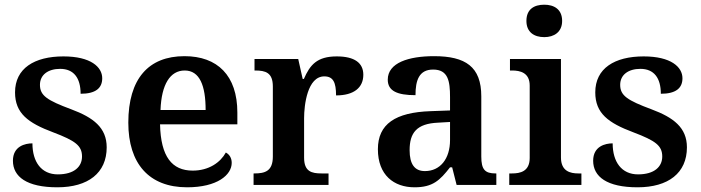

<svg xmlns="http://www.w3.org/2000/svg" viewBox="-20 -787 2985 817"><path d="M224 10C355 10 434 -51 434 -160C434 -244 377 -287 283 -322C181 -360 150 -380 150 -426C150 -469 185 -494 236 -494C294 -494 323 -455 323 -388C387 -388 415 -412 415 -454C415 -502 366 -547 250 -547C126 -547 44 -496 44 -394C44 -305 99 -264 206 -224C301 -188 329 -167 329 -121C329 -78 296 -45 226 -45C156 -45 118 -98 118 -177C87 -177 35 -165 35 -103C35 -35 94 10 224 10Z M776 10C905 10 966 -43 966 -94C966 -115 956 -130 941 -138C918 -96 869 -61 800 -61C712 -61 664 -120 661 -258H990V-308C990 -466 905 -548 765 -548C612 -548 526 -452 526 -265C526 -91 614 10 776 10ZM855 -319H663C667 -428 704 -487 766 -487C830 -487 855 -422 855 -319Z M1059 0H1378V-49H1348C1306 -49 1274 -57 1274 -116V-284C1274 -340 1288 -462 1360 -462C1398 -462 1410 -436 1410 -381C1486 -381 1526 -414 1526 -469C1526 -519 1489 -547 1413 -547C1329 -547 1299 -511 1273 -451H1268L1249 -536H1063V-487H1066C1110 -487 1141 -478 1141 -419V-121C1141 -58 1107 -49 1062 -49H1059Z M1744 10C1822 10 1852 -20 1895 -75H1904L1923 0H2092V-49H2089C2044 -49 2028 -65 2028 -121V-377C2028 -503 1961 -548 1827 -548C1719 -548 1630 -520 1630 -448C1630 -400 1670 -382 1748 -382C1748 -445 1763 -491 1823 -491C1887 -491 1895 -442 1895 -374V-317L1813 -314C1662 -309 1588 -259 1588 -152C1588 -42 1656 10 1744 10ZM1788 -59C1744 -59 1723 -89 1723 -148C1723 -222 1753 -261 1844 -265L1895 -268V-191C1895 -111 1853 -59 1788 -59Z M2296 -629C2337 -629 2372 -650 2372 -698C2372 -748 2337 -767 2296 -767C2253 -767 2220 -748 2220 -698C2220 -650 2253 -629 2296 -629ZM2147 0H2454V-49H2441C2407 -49 2367 -58 2367 -117V-536H2150V-487H2159C2193 -487 2234 -478 2234 -423V-115C2234 -57 2193 -49 2159 -49H2147Z M2693 10C2824 10 2903 -51 2903 -160C2903 -244 2846 -287 2752 -322C2650 -360 2619 -380 2619 -426C2619 -469 2654 -494 2705 -494C2763 -494 2792 -455 2792 -388C2856 -388 2884 -412 2884 -454C2884 -502 2835 -547 2719 -547C2595 -547 2513 -496 2513 -394C2513 -305 2568 -264 2675 -224C2770 -188 2798 -167 2798 -121C2798 -78 2765 -45 2695 -45C2625 -45 2587 -98 2587 -177C2556 -177 2504 -165 2504 -103C2504 -35 2563 10 2693 10Z"/></svg>

Font: Noto Serif Oriya SemiBold
Style: Regular
Weight: 600
Designer: David Williams
Foundry: Google LLC, David Williams
Version: Version 1.051